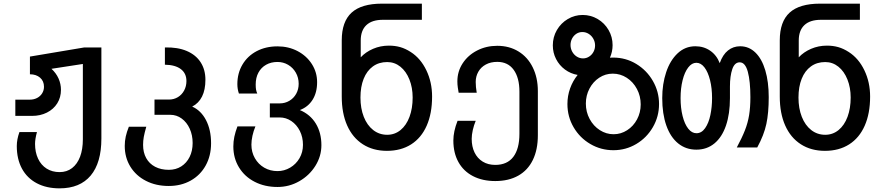

<svg xmlns="http://www.w3.org/2000/svg" viewBox="-20 -810 4840 1052"><path d="M72 -10Q72 -46 86.5 -86.5H182.5Q172 -48 172 -21.5Q172 24 188.5 59.2Q205 94.5 235.5 113.8Q266 133 306.5 133Q346 133 374.8 111Q403.5 89 418.8 48.5Q434 8 434 -47V-459.5L262 -433Q287.5 -409.5 300.8 -379.8Q314 -350 314 -318Q314 -276.5 293.8 -244Q273.5 -211.5 237.2 -193.2Q201 -175 155.5 -175H64V-264H143.5Q165.5 -264 183.2 -273.2Q201 -282.5 211 -298.8Q221 -315 221 -334.5Q221 -366 199.5 -384.5Q178 -403 144 -403V-500L441.5 -550H535.5V-51Q535.5 82 476.8 152Q418 222 306.5 222Q234.5 222 181.5 194Q128.5 166 100.2 113.8Q72 61.5 72 -10Z M663.5 -10.5Q663.5 -37 669 -62Q674.5 -87 686 -115.5H781.5Q771.5 -80.5 767.8 -59.8Q764 -39 764 -16Q764 25.5 781 56.2Q798 87 830 103.8Q862 120.5 905 120.5Q943.5 120.5 973 101.8Q1002.5 83 1019 49.8Q1035.5 16.5 1035.5 -26.5Q1035.5 -69.5 1019.5 -104.8Q1003.5 -140 975.5 -160.5Q947.5 -181 912.5 -181H826.5V-264.5H905.5Q933 -264.5 954.8 -277.8Q976.5 -291 989 -314.2Q1001.5 -337.5 1001.5 -366Q1001.5 -408 971 -431.2Q940.5 -454.5 883.5 -455.5V-550Q953 -552 1003 -530.8Q1053 -509.5 1079.2 -469Q1105.5 -428.5 1105.5 -373Q1105.5 -318 1087 -281Q1068.5 -244 1033 -226Q1081 -205 1108.8 -151.8Q1136.5 -98.5 1136.5 -25Q1136.5 43.5 1107 96.8Q1077.5 150 1024.8 179.5Q972 209 904.5 209Q834.5 209 779.8 181Q725 153 694.2 103Q663.5 53 663.5 -10.5Z M1258.5 -7.5Q1258.5 -34.5 1264 -60.8Q1269.5 -87 1281 -117.5H1379.5Q1369 -92.5 1363.2 -66Q1357.5 -39.5 1357.5 -17.5Q1357.5 23.5 1376.5 56.8Q1395.5 90 1428 108.8Q1460.5 127.5 1500.5 127.5Q1537.5 127.5 1569.8 108.5Q1602 89.5 1621 56.8Q1640 24 1640 -16.5Q1640 -58.5 1622.8 -92.8Q1605.5 -127 1576.2 -146.8Q1547 -166.5 1512.5 -166.5H1458.5V-243.5H1512.5Q1541.5 -243.5 1565.2 -257.5Q1589 -271.5 1602.8 -296Q1616.5 -320.5 1616.5 -351Q1616.5 -384.5 1600.8 -412Q1585 -439.5 1558.5 -455Q1532 -470.5 1500.5 -470.5Q1465 -470.5 1438 -455.2Q1411 -440 1396 -412.2Q1381 -384.5 1381 -347Q1381 -330 1382.8 -319.8Q1384.5 -309.5 1389.5 -297.5H1289Q1280.5 -322 1280.5 -349Q1280.5 -409 1308.5 -456.2Q1336.5 -503.5 1386.5 -529.8Q1436.5 -556 1500.5 -556Q1561 -556 1610.5 -530Q1660 -504 1688.8 -459Q1717.5 -414 1717.5 -359.5Q1717.5 -303 1692.8 -263.5Q1668 -224 1623 -207Q1680 -183 1710.5 -132.8Q1741 -82.5 1741 -14.5Q1741 46 1708 98.8Q1675 151.5 1619.8 183Q1564.5 214.5 1500.5 214.5Q1430.5 214.5 1375.5 186.2Q1320.5 158 1289.5 107.2Q1258.5 56.5 1258.5 -7.5Z M1852.5 -281V-589Q1852.5 -691.5 1906.5 -740.8Q1960.5 -790 2073 -790H2291.5V-701.5H2078Q2018 -701.5 1987.2 -672.2Q1956.5 -643 1956.5 -588V-496Q1983.5 -525 2024 -542.5Q2064.5 -560 2111 -560Q2144.5 -560 2173.2 -551.8Q2202 -543.5 2230.5 -525Q2284.5 -490.5 2316 -425Q2347.5 -359.5 2347.5 -281Q2347.5 -188.5 2318 -121.5Q2288.5 -54.5 2232.8 -19Q2177 16.5 2100 16.5Q2024 16.5 1968 -19.5Q1912 -55.5 1882.2 -122.5Q1852.5 -189.5 1852.5 -281ZM2241 -275.5Q2241 -330 2223.2 -374.5Q2205.5 -419 2173.8 -444.5Q2142 -470 2101.5 -470Q2056 -470 2023 -446Q1990 -422 1972.5 -378.2Q1955 -334.5 1955 -275.5Q1955 -216.5 1973.2 -170Q1991.5 -123.5 2024.8 -97.5Q2058 -71.5 2101.5 -71.5Q2143 -71.5 2174.8 -97.5Q2206.5 -123.5 2223.8 -170Q2241 -216.5 2241 -275.5Z M2464 -40Q2464 -89.5 2487 -148H2586.5Q2576.5 -124 2570.5 -97.5Q2564.5 -71 2564.5 -49Q2564.5 -7 2580 25.2Q2595.5 57.5 2624.8 75.5Q2654 93.5 2693.5 93.5Q2759 93.5 2792.5 49.5Q2826 5.5 2826 -77V-308Q2826 -384 2794.5 -427.5Q2763 -471 2704.5 -471Q2668.5 -471 2641.8 -456.5Q2615 -442 2600.8 -416.8Q2586.5 -391.5 2586.5 -361Q2586.5 -333.5 2592 -302H2493Q2491 -312.5 2488.5 -329.8Q2486 -347 2486 -364Q2486 -418.5 2515 -463Q2544 -507.5 2594 -533.2Q2644 -559 2704.5 -559Q2770.5 -559 2821 -528Q2871.5 -497 2899.2 -440.5Q2927 -384 2927 -311V-69Q2927 10 2899.5 66.5Q2872 123 2819.5 152.5Q2767 182 2693.5 182Q2623.5 182 2571.5 155Q2519.5 128 2491.8 78Q2464 28 2464 -40Z M3089 -240Q3089 -284.5 3103.5 -325.2Q3118 -366 3145 -399.5Q3106.5 -406 3075.5 -429Q3044.5 -452 3026.8 -486.5Q3009 -521 3009 -561.5Q3009 -607 3031.2 -645.2Q3053.5 -683.5 3091.2 -705.8Q3129 -728 3172.5 -728Q3217 -728 3254.8 -705.8Q3292.5 -683.5 3314.5 -645.5Q3336.5 -607.5 3336.5 -562.5Q3336.5 -527 3322 -494L3340 -494.5Q3408.5 -494.5 3466 -459.8Q3523.5 -425 3557.2 -366.5Q3591 -308 3591 -240Q3591 -171.5 3557.2 -113.2Q3523.5 -55 3466.2 -21Q3409 13 3341 13Q3272.5 13 3214.8 -20.8Q3157 -54.5 3123 -112.5Q3089 -170.5 3089 -240ZM3490.5 -238Q3490.5 -283.5 3470 -322.2Q3449.5 -361 3414.2 -383.8Q3379 -406.5 3337.5 -406.5Q3297 -406.5 3263.2 -384.2Q3229.5 -362 3209.8 -324.5Q3190 -287 3190 -242.5Q3190 -196.5 3210.8 -158Q3231.5 -119.5 3266.5 -97Q3301.5 -74.5 3342 -74.5Q3382 -74.5 3416.2 -96.5Q3450.5 -118.5 3470.5 -156Q3490.5 -193.5 3490.5 -238ZM3240.5 -561Q3240.5 -580.5 3231 -597.5Q3221.5 -614.5 3205.5 -624.5Q3189.5 -634.5 3171 -634.5Q3152.5 -634.5 3137.8 -624.8Q3123 -615 3114.5 -598.8Q3106 -582.5 3106 -563.5Q3106 -544 3115.2 -527Q3124.5 -510 3140.2 -500Q3156 -490 3174.5 -490Q3192.5 -490 3207.8 -499.8Q3223 -509.5 3231.8 -525.8Q3240.5 -542 3240.5 -561Z M3608.5 -272.5Q3608.5 -349.5 3630 -414.2Q3651.5 -479 3692.8 -517.8Q3734 -556.5 3790 -556.5Q3836 -556.5 3871.2 -532.2Q3906.5 -508 3923.5 -464Q3940 -510.5 3968.8 -533.5Q3997.5 -556.5 4035.5 -556.5Q4083.5 -556.5 4119 -522Q4154.5 -487.5 4173.2 -424.5Q4192 -361.5 4192 -277.5Q4192 -191.5 4179 -130.8Q4166 -70 4129 -2H4017Q4045.5 -55 4061.5 -95.8Q4077.5 -136.5 4084.5 -179.2Q4091.5 -222 4091.5 -277.5Q4091.5 -364.5 4077.5 -416.5Q4063.5 -468.5 4033 -468.5Q4005 -468.5 3992.2 -430.8Q3979.5 -393 3979.5 -336V-272.5Q3979.5 -186 3957.8 -122.2Q3936 -58.5 3894.5 -24.2Q3853 10 3795.5 10Q3738 10 3695.8 -24.2Q3653.5 -58.5 3631 -122.2Q3608.5 -186 3608.5 -272.5ZM3881.5 -272.5Q3881.5 -326.5 3870.5 -370.8Q3859.5 -415 3840 -440.5Q3820.5 -466 3795.5 -466Q3770.5 -466 3750.8 -440.2Q3731 -414.5 3720 -370.2Q3709 -326 3709 -272.5Q3709 -218.5 3720 -174.5Q3731 -130.5 3750.8 -105.2Q3770.5 -80 3796 -80Q3824 -80 3843.5 -107.8Q3863 -135.5 3872.2 -179.5Q3881.5 -223.5 3881.5 -272.5Z M4252.5 -281V-589Q4252.5 -691.5 4306.5 -740.8Q4360.5 -790 4473 -790H4691.5V-701.5H4478Q4418 -701.5 4387.2 -672.2Q4356.5 -643 4356.5 -588V-496Q4383.5 -525 4424 -542.5Q4464.5 -560 4511 -560Q4544.5 -560 4573.2 -551.8Q4602 -543.5 4630.5 -525Q4684.5 -490.5 4716 -425Q4747.5 -359.5 4747.5 -281Q4747.5 -188.5 4718 -121.5Q4688.5 -54.5 4632.8 -19Q4577 16.5 4500 16.5Q4424 16.5 4368 -19.5Q4312 -55.5 4282.2 -122.5Q4252.5 -189.5 4252.5 -281ZM4641 -275.5Q4641 -330 4623.2 -374.5Q4605.5 -419 4573.8 -444.5Q4542 -470 4501.5 -470Q4456 -470 4423 -446Q4390 -422 4372.5 -378.2Q4355 -334.5 4355 -275.5Q4355 -216.5 4373.2 -170Q4391.5 -123.5 4424.8 -97.5Q4458 -71.5 4501.5 -71.5Q4543 -71.5 4574.8 -97.5Q4606.5 -123.5 4623.8 -170Q4641 -216.5 4641 -275.5Z"/></svg>

Font: JuliaMono Medium
Style: Regular
Weight: 500
Monospace: yes
Designer: cormullion
Foundry: corm
Version: Version 0.054; ttfautohint (v1.8.4)